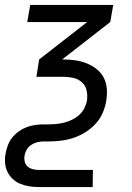

<svg xmlns="http://www.w3.org/2000/svg" viewBox="-36 -540 531 775"><path d="M121 215Q101 215 82 212Q63 209 46 202Q29 195 15.5 182.5Q2 170 -6 153.5Q-14 137 -15.5 117.5Q-17 98 -13 78Q-10 61 -3.5 44.5Q3 28 14.5 14Q26 0 41 -10.5Q56 -21 72.5 -27Q89 -33 106 -35.5Q123 -38 140 -38H158Q174 -38 190.5 -39.5Q207 -41 223 -45Q239 -49 254.5 -56.5Q270 -64 283 -75.5Q296 -87 304 -102.5Q312 -118 315 -134Q318 -155 313.5 -175Q309 -195 294.5 -208Q280 -221 260.5 -225.5Q241 -230 220 -230H111L122 -300L316 -451H74L86 -520H421L409 -451L215 -300H219Q244 -300 268 -296.5Q292 -293 313.5 -284.5Q335 -276 353.5 -261.5Q372 -247 382.5 -227Q393 -207 395 -183Q397 -159 393 -134Q389 -109 378.5 -84.5Q368 -60 349.5 -40Q331 -20 307.5 -5.5Q284 9 259 17Q234 25 208.5 28Q183 31 158 31H140Q128 31 115 34Q102 37 90.5 44.5Q79 52 72 64Q65 76 63 89Q61 101 64 113Q67 125 76 132.5Q85 140 97 143Q109 146 121 146H339L338 215Z"/></svg>

Font: Iosevka QP
Style: Italic
Weight: 400
Italic angle: -9°
Designer: Belleve Invis
Foundry: Belleve Invis
Version: Version 20.0.0; ttfautohint (v1.8.4)